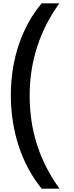

<svg xmlns="http://www.w3.org/2000/svg" viewBox="-20 -906 442 1152"><path d="M45 -335C45 -125 107 75 230 226H337C217 59 158 -121 158 -333C158 -545 223 -729 336 -886H230C111 -745 45 -549 45 -335Z"/></svg>

Font: Noto Sans Kannada UI SemiCondensed SemiBold
Style: Regular
Weight: 600
Width: 4
Designer: Jelle Bosma - Monotype Design Team
Foundry: Monotype Imaging Inc.
Version: Version 2.006